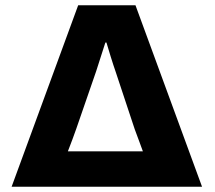

<svg xmlns="http://www.w3.org/2000/svg" viewBox="-20 -707 813 727"><path d="M24 0H745L493 -687H276ZM237 -134C247 -159 262 -200 269 -220L344 -437C351 -460 372 -525 379 -546H383C389 -525 408 -463 418 -435L490 -218C502 -184 517 -147 521 -134Z"/></svg>

Font: Archivo ExtraBold
Style: Regular
Weight: 800
Designer: Hector Gatti
Foundry: Omnibus-Type
Version: Version 2.001